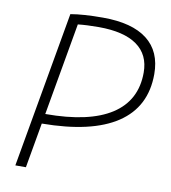

<svg xmlns="http://www.w3.org/2000/svg" viewBox="-80 -772 746 840"><g transform="rotate(10 293.0 -351.5)"><path d="M44.4 0 166.5 -693.4Q222.2 -703.1 310.1 -703.1Q439.9 -703.1 506.8 -651.1Q573.7 -599.1 573.7 -498.5Q573.7 -352.5 460.4 -277.1Q347.2 -201.7 126.5 -200.2L91.3 0ZM134.3 -244.1H134.8Q328.1 -244.1 427.5 -308.3Q526.9 -372.6 526.9 -497.1Q526.9 -576.7 469 -617.9Q411.1 -659.2 298.8 -659.2Q247.1 -659.2 206.5 -654.8Z"/></g></svg>

Font: CaskaydiaCove NF ExtraLight
Style: Italic
Weight: 200
Italic angle: -10°
Designer: Aaron Bell
Foundry: Saja Typeworks
Version: Version 2111.001; VTT 6.35;Nerd Fonts 3.2.1